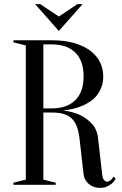

<svg xmlns="http://www.w3.org/2000/svg" viewBox="-20 -895 590 930"><path d="M45 0ZM230 -700Q294 -700 341 -686Q388 -672 419 -648Q450 -624 465 -592.5Q480 -561 480 -525Q480 -496 471.5 -473.5Q463 -451 449.5 -433.5Q436 -416 418 -404Q400 -392 382 -384Q339 -365 285 -360Q329 -355 365 -339Q396 -325 423 -298Q450 -271 455 -225L475 -50Q477 -31 484 -23Q491 -15 500 -15Q505 -15 510.5 -18.5Q516 -22 521 -27Q526 -32 530 -40L540 -30Q534 -17 523 -7Q514 1 499.5 8Q485 15 465 15Q431 15 409.5 -4.5Q388 -24 385 -50L365 -225Q361 -259 352 -282.5Q343 -306 327.5 -321Q312 -336 288 -343Q264 -350 230 -350H190V-25L250 -10V0H45V-10L105 -25V-675L45 -690V-700ZM385 -525Q385 -600 345 -640Q305 -680 230 -680H190V-370H230Q305 -370 345 -410Q385 -450 385 -525ZM265 -815 355 -875H380L265 -745L150 -875H175Z"/></svg>

Font: Oranienbaum
Style: Regular
Weight: 400
Designer: Oleg Pospelov and Jovanny Lemonad
Foundry: Oleg Pospelov and jovanny Lemonad
Version: Version 1.001; ttfautohint (v0.91) -l 8 -r 50 -G 200 -x 0 -w